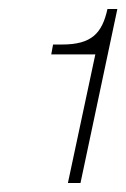

<svg xmlns="http://www.w3.org/2000/svg" viewBox="-20 -730 281 427"><path d="M131 -323H159L241 -710H219C207 -656 184 -631 118 -631H98L94 -609H192Z"/></svg>

Font: Geist Thin
Style: Italic
Weight: 100
Italic angle: -12°
Designer: Basement.studio, Andrés Briganti, Mateo Zaragoza
Foundry: Basement.studio, Vercel, Andrés Briganti, Guido Ferreyra, Mateo Zaragoza
Version: Version 1.500